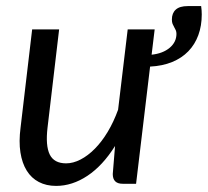

<svg xmlns="http://www.w3.org/2000/svg" viewBox="-20 -603 682 630"><path d="M487.5 -506.5 477.5 -423.5Q514.5 -427.5 536.8 -446.2Q559 -465 559 -492Q559 -498.5 556.8 -503.8Q554.5 -509 551.5 -514Q548.5 -519 546.2 -524.8Q544 -530.5 544 -539Q544 -560 556.8 -571.5Q569.5 -583 596 -583H640Q641 -577.5 641.5 -569.2Q642 -561 642 -555.5Q642 -518.5 630.8 -487.8Q619.5 -457 598 -434.8Q576.5 -412.5 544.8 -399.5Q513 -386.5 472.5 -384.5L426.5 0H382.5Q350 0 350 -32L357.5 -124Q317 -59.5 267 -26.2Q217 7 164 7Q132 7 107.5 -5.8Q83 -18.5 67.8 -43Q52.5 -67.5 47 -103Q41.5 -138.5 47.5 -184.5L85.5 -506.5H174L136 -184.5Q129 -125 143.2 -96Q157.5 -67 197 -67Q220 -67 244.2 -79.5Q268.5 -92 291.2 -115Q314 -138 333.5 -170.5Q353 -203 367.5 -243L399 -506.5Z"/></svg>

Font: Lato
Style: Italic
Weight: 400
Italic angle: -7°
Designer: Lukasz Dziedzic
Foundry: tyPoland Lukasz Dziedzic
Version: Version 2.007; 2014-02-27